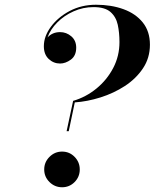

<svg xmlns="http://www.w3.org/2000/svg" viewBox="-20 -780 652 810"><path d="M288.5 -354.5Q342 -370 386.5 -406.2Q431 -442.5 457.5 -493Q484 -543.5 484 -602.5Q484 -642 476.8 -675.5Q469.5 -709 446 -729.5Q422.5 -750 374.5 -750Q330.5 -750 290.5 -732.2Q250.5 -714.5 221.5 -685.2Q192.5 -656 180.5 -622Q201 -644.5 233.5 -644.5Q260 -644.5 280.8 -626.8Q301.5 -609 301.5 -579Q301.5 -545 279 -528.5Q256.5 -512 233.5 -512Q206 -512 185.5 -531.2Q165 -550.5 165 -585Q165 -627 194.8 -667.2Q224.5 -707.5 274.2 -733.8Q324 -760 385 -760Q449.5 -760 501 -741.2Q552.5 -722.5 582.5 -685Q612.5 -647.5 612.5 -591.5Q612.5 -535.5 583.2 -491.8Q554 -448 506.8 -417.2Q459.5 -386.5 403.8 -369Q348 -351.5 295.5 -348L270 -226.5H261ZM166.5 -65Q166.5 -96 188.8 -118.2Q211 -140.5 242 -140.5Q273 -140.5 294.8 -118.2Q316.5 -96 316.5 -65Q316.5 -34 294.8 -12Q273 10 242 10Q211 10 188.8 -12Q166.5 -34 166.5 -65Z"/></svg>

Font: Bodoni* 24pt Medium
Style: Italic
Weight: 500
Italic angle: -13°
Version: Version 2.3